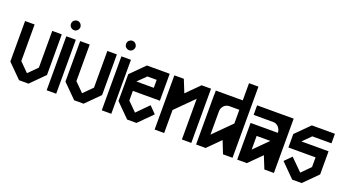

<svg xmlns="http://www.w3.org/2000/svg" viewBox="-49 -1095 2834 1570"><g transform="rotate(20 1368.0 -310.0)"><path d="M138.7 0Q99.6 -40 19.5 -119.1Q20.5 -119.1 20.5 -120.1H19.5V-471.7H102.5V-153.3Q128.9 -127.9 179.7 -76.2L255.9 -152.3V-471.7H338.9V-118.2L220.7 0Z M378.9 0V-469.7H461.9V0ZM436.5 -541Q428.7 -538.1 420.9 -538.1Q413.1 -538.1 405.3 -541Q397.5 -544.9 391.6 -549.8Q385.7 -555.7 382.8 -563.5Q379.9 -571.3 379.9 -579.1Q379.9 -586.9 382.8 -594.7Q385.7 -602.5 391.6 -608.4Q397.5 -613.3 405.3 -617.2Q413.1 -620.1 420.9 -620.1Q428.7 -620.1 436.5 -617.2Q444.3 -613.3 449.2 -608.4Q455.1 -602.5 458 -594.7Q461.9 -586.9 461.9 -579.1Q461.9 -571.3 458 -563.5Q455.1 -555.7 449.2 -549.8Q444.3 -544.9 436.5 -541Z M618.2 0Q579.1 -40 499 -119.1Q500 -119.1 500 -120.1H499V-471.7H582V-153.3Q608.4 -127.9 659.2 -76.2L735.4 -152.3V-471.7H818.4V-118.2L700.2 0Z M858.4 0V-469.7H941.4V0ZM916 -541Q908.2 -538.1 900.4 -538.1Q892.6 -538.1 884.8 -541Q877 -544.9 871.1 -549.8Q865.2 -555.7 862.3 -563.5Q859.4 -571.3 859.4 -579.1Q859.4 -586.9 862.3 -594.7Q865.2 -602.5 871.1 -608.4Q877 -613.3 884.8 -617.2Q892.6 -620.1 900.4 -620.1Q908.2 -620.1 916 -617.2Q923.8 -613.3 928.7 -608.4Q934.6 -602.5 937.5 -594.7Q941.4 -586.9 941.4 -579.1Q941.4 -571.3 937.5 -563.5Q934.6 -555.7 928.7 -549.8Q923.8 -544.9 916 -541Z M1278.3 -236.3H1043V-152.3L1120.1 -75.2Q1153.3 -108.4 1219.7 -175.8Q1238.3 -156.2 1277.3 -117.2L1218.8 -58.6L1160.2 0H1079.1L1019.5 -59.6L960.9 -118.2V-351.6L1079.1 -469.7V-470.7H1278.3ZM1195.3 -387.7H1114.3Q1090.8 -365.2 1043.9 -318.4H1195.3Z M1637.7 0H1555.7V-354.5L1401.4 -200.2V0H1318.4V-471.7H1401.4V-470.7Q1416 -434.6 1445.3 -361.3L1555.7 -471.7H1637.7Z M1996.1 -1H1913.1Q1898.4 -37.1 1870.1 -109.4L1761.7 -1H1678.7V-434.6H1679.7V-470.7H1914.1V-620.1H1996.1ZM1914.1 -269.5V-388.7H1825.2Q1798.8 -387.7 1780.3 -368.2Q1761.7 -347.7 1761.7 -319.3V-117.2Z M2356.4 -472.7V0H2273.4L2229.5 -108.4L2121.1 0H2037.1V-319.3H2274.4V-320.3Q2273.4 -348.6 2254.9 -369.1Q2235.4 -389.6 2209 -389.6H2038.1V-472.7ZM2239.3 -236.3H2120.1V-117.2Z M2539.1 -236.3H2396.5V-353.5L2514.6 -471.7H2715.8V-388.7H2548.8L2479.5 -319.3H2539.1ZM2539.1 -319.3H2715.8V-118.2L2597.7 0H2515.6Q2476.6 -40 2396.5 -119.1L2455.1 -177.7Q2489.3 -143.6 2557.6 -76.2Q2582 -101.6 2632.8 -152.3V-236.3H2539.1Z"/></g></svg>

Font: mr_KirucoupageG
Style: Regular
Weight: 400
Designer: Jan Henkel
Version: Version 1.00 May 25, 2020, initial release